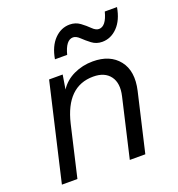

<svg xmlns="http://www.w3.org/2000/svg" viewBox="-130 -824 860 930"><g transform="rotate(-20 300.0 -358.5)"><path d="M576 -717Q565 -653 531 -618Q497 -583 452 -583Q422 -583 399 -600.5Q376 -618 358.5 -635Q341 -652 325 -652Q288 -652 270 -582H207Q218 -646 252 -681Q286 -716 331 -716Q361 -716 384 -699Q407 -682 424.5 -664.5Q442 -647 458 -647Q495 -647 513 -717ZM375 -510Q464 -510 508.5 -453.5Q553 -397 531 -301L461 0H381L451 -302Q466 -366 438.5 -403Q411 -440 352 -440Q214 -440 172 -263L111 0H31L147 -500H217L205 -427Q231 -467 276.5 -488.5Q322 -510 375 -510Z"/></g></svg>

Font: Elaine Sans
Style: Italic
Weight: 400
Italic angle: -13°
Designer: Wei Huang
Foundry: Wei Huang
Version: Version 2.001;December 24, 2019;FontCreator 12.0.0.2547 64-b